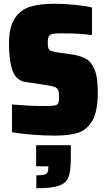

<svg xmlns="http://www.w3.org/2000/svg" viewBox="-20 -716 569 1025"><path d="M44 -10V-158Q146 -150 209 -150Q246 -150 262.5 -151.5Q279 -153 286 -159Q292 -164 293.5 -173Q295 -182 295 -201Q295 -226 290 -236.5Q285 -247 271 -252Q257 -257 219 -263L118 -278Q68 -285 48 -336.5Q28 -388 28 -484Q28 -571 58.5 -617.5Q89 -664 141 -680Q193 -696 270 -696Q326 -696 382.5 -690Q439 -684 471 -676V-529Q401 -538 311 -538Q283 -538 269 -536.5Q255 -535 248 -530Q241 -525 238 -515.5Q235 -506 235 -490Q235 -468 238 -459Q241 -450 250.5 -445.5Q260 -441 283 -437L372 -424Q412 -417 438.5 -402.5Q465 -388 483 -349Q502 -308 502 -223Q502 -122 473 -72Q444 -22 396.5 -7Q349 8 272 8Q218 8 153.5 3Q89 -2 44 -10ZM238 180V172H173V59H358V128Q358 196 346 228.5Q334 261 295.5 275Q257 289 174 289V220Q202 220 215.5 216.5Q229 213 233.5 204.5Q238 196 238 180Z"/></svg>

Font: Saira Semi Condensed Black
Style: Regular
Weight: 900
Width: 4
Designer: Hector Gatti with collaboration of the Omnibus-Type team
Foundry: Omnibus-Type
Version: Version 1.001; ttfautohint (v1.8)